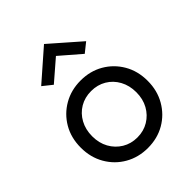

<svg xmlns="http://www.w3.org/2000/svg" viewBox="-210 -843 966 966"><g transform="rotate(-45 273.0 -360.0)"><path d="M273 -645 163 -550 113 -590 273 -730 433 -590 383 -550ZM35 -230Q35 -300 66.5 -354Q98 -408 152 -439Q206 -470 273 -470Q341 -470 394.5 -439Q448 -408 479.5 -354Q511 -300 511 -230Q511 -161 479.5 -106.5Q448 -52 394.5 -21Q341 10 273 10Q206 10 152 -21Q98 -52 66.5 -106.5Q35 -161 35 -230ZM116 -230Q116 -182 136.5 -145Q157 -108 192.5 -86.5Q228 -65 273 -65Q318 -65 353.5 -86.5Q389 -108 409.5 -145Q430 -182 430 -230Q430 -278 409.5 -315.5Q389 -353 353.5 -374Q318 -395 273 -395Q228 -395 192.5 -374Q157 -353 136.5 -315.5Q116 -278 116 -230Z"/></g></svg>

Font: Jost*
Style: Regular
Weight: 400
Version: Version 3.7